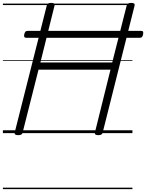

<svg xmlns="http://www.w3.org/2000/svg" viewBox="-20 -923 1013 1331"><path d="M105 14Q77 14 82 -5L304 -884Q306 -894 313 -898.5Q320 -903 335 -903Q364 -903 358 -884L260 -490H758L858 -884Q861 -894 868 -898.5Q875 -903 890 -903Q918 -903 913 -884L692 -5Q690 5 683 9.5Q676 14 661 14Q633 14 638 -5L746 -440H247L137 -5Q135 5 128 9.5Q121 14 105 14ZM163 -661Q151 -661 148.5 -667.5Q146 -674 148 -685Q151 -697 156 -703Q161 -709 173 -709H957Q970 -709 972 -702.5Q974 -696 972 -685Q970 -674 965 -667.5Q960 -661 948 -661ZM0 378H898V388H0ZM0 -20H898V0H0ZM0 -505H898V-500H0ZM0 -898H898V-888H0Z"/></svg>

Font: Playwrite DE SAS Guides
Style: Regular
Weight: 400
Designer: Veronika Burian, José Scaglione
Foundry: TypeTogether
Version: Version 1.003